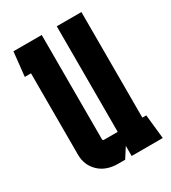

<svg xmlns="http://www.w3.org/2000/svg" viewBox="-132 -571 571 641"><g transform="rotate(-30 153.5 -250.0)"><path d="M187 -93V-500H282V-93H297L307 0H187V-39L162 0H135Q89 0 61.5 -26.5Q34 -53 34 -93V-407H10L20 -500H129V-98Q129 -93 134 -93Z"/></g></svg>

Font: Karantina
Style: Regular
Weight: 400
Designer: Rony Koch
Foundry: Rony Koch
Version: Version 1.000; ttfautohint (v1.8.3)